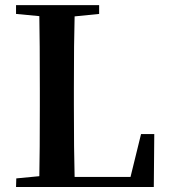

<svg xmlns="http://www.w3.org/2000/svg" viewBox="-20 -745 673 765"><path d="M43.9 0 44.9 -34.2 136.7 -43Q138.7 -139.6 138.7 -320.3V-385.7Q138.7 -582 136.7 -680.7L43.9 -689.5V-724.6H375V-689.5L277.3 -679.7Q274.4 -583 274.4 -393.6V-328.1Q274.4 -138.7 277.3 -40H500L542 -210.9H594.7L592.8 0Z"/></svg>

Font: Bpmf GenYo Min B
Style: B
Weight: 700
Foundry: But Ko
Version: Version 1.320